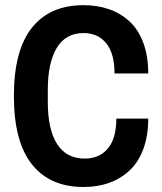

<svg xmlns="http://www.w3.org/2000/svg" viewBox="-20 -713 627 745"><path d="M304.1 -692.9Q358.8 -692.9 403.8 -677Q448.7 -661.2 482.8 -629.7Q516.9 -598.2 536.1 -546.7Q555.2 -495.2 555.2 -427.9H424.4Q424.4 -505.2 392.3 -545Q360.1 -584.7 304.1 -584.7Q235 -584.7 200.3 -527.2Q165.5 -469.6 165.5 -364.9V-315.8Q165.5 -211.6 201.3 -154.6Q237.2 -97.7 308.9 -97.7Q365.8 -97.7 398.6 -136.8Q431.4 -175.9 431.4 -252.8H555.2Q555.2 -186.8 536.5 -135.8Q517.8 -84.7 483.9 -52.6Q450 -20.4 404.6 -3.9Q359.3 12.6 304.1 12.6Q173.8 12.6 103.8 -75.4Q33.9 -163.3 33.9 -340.4Q33.9 -517.4 103.6 -605.1Q173.3 -692.9 304.1 -692.9Z"/></svg>

Font: Puralecka Narrow
Style: Bold
Weight: 700
Designer: Hector Gatti, Marcela Romero, Pablo Cosgaya and Nicolas Silva
Version: Version 1.004;PS 001.004;hotconv 1.0.70;makeotf.lib2.5.58329